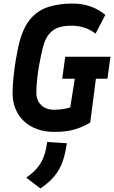

<svg xmlns="http://www.w3.org/2000/svg" viewBox="-20 -732 643 1083"><path d="M288 12Q214 12 160.5 -16.5Q107 -45 79 -94.5Q51 -144 51 -208Q51 -244 56 -295Q61 -346 70 -399Q79 -452 90 -496Q113 -582 155 -629Q197 -676 256.5 -694Q316 -712 387 -712Q445 -712 492 -695Q539 -678 574 -648L519 -542Q492 -564 457.5 -575.5Q423 -587 383 -587Q339 -587 307.5 -576Q276 -565 254 -536.5Q232 -508 220 -457Q211 -419 202.5 -374Q194 -329 189.5 -285.5Q185 -242 185 -208Q185 -167 211.5 -140Q238 -113 285 -113Q310 -113 333.5 -116.5Q357 -120 376 -126L402 -288H331L348 -412H603L586 -288H521L489 -41Q453 -18 404.5 -3Q356 12 288 12ZM208 331 128 270Q167 243 190.5 214.5Q214 186 227 151Q240 116 246 69L357 76Q349 135 333 180Q317 225 287.5 261Q258 297 208 331Z"/></svg>

Font: Finlandica SemiBold
Style: Italic
Weight: 600
Italic angle: -8°
Designer: Niklas Ekholm, Juho Hiilivirta, Jaakko Suomalainen
Foundry: Helsinki Type Studio
Version: Version 1.063